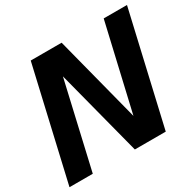

<svg xmlns="http://www.w3.org/2000/svg" viewBox="-164 -896 1095 1071"><g transform="rotate(-30 384.0 -360.0)"><path d="M-9 0 157 -720H356L520 -84L477 -72L627 -720H777L611 0H412L247 -636L290 -648L141 0Z"/></g></svg>

Font: Instrument Sans
Style: Bold Italic
Weight: 700
Italic angle: -13°
Designer: Rodrigo Fuenzalida
Foundry: fragTYPE
Version: Version 1.000;gftools[0.9.28]